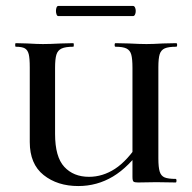

<svg xmlns="http://www.w3.org/2000/svg" viewBox="-20 -613 645 645"><path d="M368 -456Q365 -456 365 -462Q365 -468 368 -468L413 -467Q451 -465 472 -465Q493 -465 527 -467L572 -468Q575 -468 575 -462Q575 -456 572 -456Q546 -456 533.5 -450.5Q521 -445 516.5 -431Q512 -417 512 -387V-81Q512 -51 516.5 -36.5Q521 -22 533 -17Q545 -12 570 -12Q573 -12 573 -6Q573 0 570 0L505 -1L444 0Q432 0 428.5 -3Q425 -6 425 -19V-385Q425 -415 421 -429.5Q417 -444 405 -450Q393 -456 368 -456ZM243 12Q173 12 126.5 -25Q80 -62 80 -136V-387Q80 -417 76.5 -431Q73 -445 63.5 -450.5Q54 -456 33 -456Q31 -456 31 -462Q31 -468 33 -468L72 -467Q106 -465 124 -465Q147 -465 185 -467L226 -468Q228 -468 228 -462Q228 -456 226 -456Q200 -456 187 -450Q174 -444 169.5 -429.5Q165 -415 165 -385V-163Q165 -86 196 -52.5Q227 -19 279 -19Q325 -19 366.5 -46Q408 -73 448 -135L462 -122Q413 -52 359.5 -20Q306 12 243 12ZM168 -576Q168 -583 170 -588Q172 -593 176 -593H427Q431 -593 433.5 -588Q436 -583 436 -576Q436 -569 433.5 -564Q431 -559 427 -559H176Q172 -559 170 -564.5Q168 -570 168 -576Z"/></svg>

Font: Cormorant Unicase SemiBold
Style: Regular
Weight: 600
Designer: Christian Thalmann (Catharsis Fonts)
Foundry: Catharsis Fonts
Version: Version 4.000